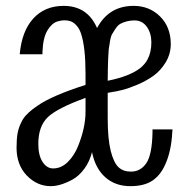

<svg xmlns="http://www.w3.org/2000/svg" viewBox="-20 -618 653 651"><path d="M345.2 -346.2V-344.2Q418.9 -358.9 455.6 -387.2Q471.2 -399.9 480 -416Q493.2 -440.4 493.2 -474.1Q493.2 -505.4 478 -526.9Q462.4 -548.8 436 -548.8Q410.2 -548.8 387.7 -537.1Q384.3 -535.2 381.3 -532.5Q378.4 -529.8 375.2 -525.6Q372.1 -521.5 370.4 -518.8Q368.7 -516.1 365.2 -510.5Q361.8 -504.9 360.8 -503.4Q356 -496.1 353 -478.5L348.6 -450.2Q347.7 -441.9 346.7 -418L345.7 -383.8Q345.2 -375.5 345.2 -346.2ZM270 -238.8V-286.1Q174.3 -251.5 142.1 -220.7Q109.9 -189.9 109.9 -129.9Q109.9 -91.3 124.3 -69.1Q138.7 -46.9 160.2 -46.9Q188 -46.9 210.4 -69.3Q232.4 -91.3 245.1 -123.5Q270 -186 270 -238.8ZM124 -442.9V-434.1H46.9Q53.7 -511.7 92.3 -554.7Q131.8 -598.1 195.8 -598.1Q276.4 -598.1 309.1 -522.9Q349.1 -598.1 433.1 -598.1Q486.3 -598.1 522.5 -562.5Q559.1 -526.4 559.1 -467.8Q558.6 -434.1 541.5 -406.2Q524.4 -378.4 500.7 -361.3Q477.1 -344.2 446.8 -331.3Q416.5 -318.4 395 -313Q373.5 -307.6 356 -305.2L345.2 -303.2V-216.8Q345.2 -147 355.5 -106Q365.7 -66.4 381.6 -51.3Q397.5 -36.1 423.8 -36.1Q456.5 -36.1 476.1 -64.7Q495.6 -93.3 497.1 -168.9V-179.2H564.9L564 -168Q560.5 -105.5 541 -62Q525.4 -25.4 497.6 -6.1Q469.7 13.2 421.9 13.2Q371.1 13.2 337.2 -16.8Q303.2 -46.9 292 -102.1Q283.7 -69.8 265.9 -45.7Q248 -21.5 226.1 -9.3Q184.6 13.2 151.9 13.2Q106 13.2 70.8 -22.9Q36.1 -59.1 36.1 -117.2Q36.1 -146 39.6 -166Q43.5 -189 57.6 -213.4Q71.3 -235.4 106.9 -259.3Q155.3 -293.5 270 -330.1V-367.2Q270 -458 254.9 -503.4Q249.5 -520.5 239.5 -531.5Q229.5 -542.5 219.2 -545.9Q199.2 -552.7 175.3 -545.4Q156.2 -540 141.1 -515.4Q126 -490.7 124 -442.9Z"/></svg>

Font: VL Oswald
Style: Light
Weight: 300
Designer: vernon adams
Foundry: vernon adams
Version: Version ; ttfautohint (v0.92.18-e454-dirty) -l 8 -r 50 -G 20